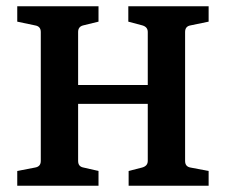

<svg xmlns="http://www.w3.org/2000/svg" viewBox="-20 -592 719 612"><path d="M645 -523 587 -511Q570 -508 570 -490V-79Q570 -61 587 -58L645 -47V0H390V-47L433 -58Q451 -63 451 -79V-261H229V-79Q229 -61 246 -58L294 -47V0H35V-47L92 -58Q110 -61 110 -79V-490Q110 -508 92 -511L35 -523V-572H294V-523L245 -511Q229 -507 229 -490V-321H451V-490Q451 -506 434 -511L389 -523V-572H645Z"/></svg>

Font: Rasa SemiBold
Style: Regular
Weight: 600
Designer: Anna Giedrys (Yrsa+Rasa design), David Brezina (Yrsa art-direction, Rasa art-direction, design)
Foundry: Rosetta Type Foundry
Version: Version 2.004